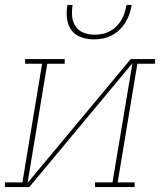

<svg xmlns="http://www.w3.org/2000/svg" viewBox="-38 -760 658 780"><path d="M-18 0V-19H53L133 -501H64V-520H225V-501H154L74 -17L493 -520H592V-501H520L440 -19H509V0H348V-19H419L500 -503L81 0ZM343 -600Q316 -600 291 -609Q266 -618 251.5 -638.5Q237 -659 234 -686Q231 -713 236 -740H257Q253 -717 255 -694Q257 -671 269 -653Q281 -635 302 -627Q323 -619 346 -619Q362 -619 377.5 -622Q393 -625 408 -633Q423 -641 435 -653Q447 -665 455.5 -679.5Q464 -694 468.5 -709Q473 -724 476 -740H497Q494 -721 488 -703.5Q482 -686 472 -669.5Q462 -653 447.5 -639Q433 -625 415.5 -616Q398 -607 379.5 -603.5Q361 -600 343 -600Z"/></svg>

Font: Iosevka Etoile Thin Oblique
Style: Regular
Weight: 100
Italic angle: -9°
Designer: Belleve Invis
Foundry: Belleve Invis
Version: Version 15.5.2; ttfautohint (v1.8.4)